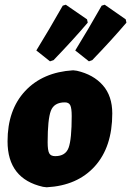

<svg xmlns="http://www.w3.org/2000/svg" viewBox="-20 -782 556 814"><path d="M299 -568Q355 -659 411 -758L424 -762L513 -700L516 -686Q454 -613 371 -527L357 -522ZM134 -568Q190 -659 246 -758L259 -762L349 -700L352 -686Q290 -613 207 -527L192 -522ZM290 -484 306 -482Q376 -466 416 -420.5Q456 -375 456 -301Q456 -159 382 -77Q308 5 178 12L162 10Q12 -24 12 -183Q12 -316 86.5 -396Q161 -476 290 -484ZM255 -348Q209 -348 195.5 -312Q182 -276 182 -179Q182 -145 188.5 -132.5Q195 -120 214 -120Q258 -120 271 -156Q284 -192 284 -290Q284 -323 278 -335.5Q272 -348 255 -348Z"/></svg>

Font: Alegreya Sans SC Black
Style: Italic
Weight: 900
Italic angle: -7°
Designer: Juan Pablo del Peral
Foundry: Huerta Tipografica
Version: Version 2.007